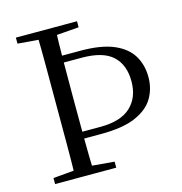

<svg xmlns="http://www.w3.org/2000/svg" viewBox="-108 -825 872 922"><g transform="rotate(-15 328.5 -364.0)"><path d="M203 -175V-209H334Q436 -209 485.5 -255.5Q535 -302 535 -382Q535 -464 487 -508.5Q439 -553 333 -553H203V-587H337Q438 -587 500 -561Q562 -535 590.5 -488.5Q619 -442 619 -380Q619 -324 592 -277.5Q565 -231 501.5 -203Q438 -175 328 -175ZM155 0Q157 -84 157 -168Q157 -252 157 -337V-391Q157 -476 157 -560.5Q157 -645 155 -728H248Q245 -645 244.5 -560.5Q244 -476 244 -392V-337Q244 -254 244.5 -169Q245 -84 248 0ZM190 -687 53 -698V-728H357V-698L215 -687ZM53 0V-30L191 -42H218L357 -30V0Z"/></g></svg>

Font: Noto Serif TC
Style: Regular
Weight: 400
Designer: Ryoko NISHIZUKA  (kana & ideographs); Frank Grießhammer (Latin, Greek & Cyrillic); Wenlong ZHANG  (bopomofo); Sandoll Co
Foundry: Adobe
Version: Version 2.003-H1;hotconv 1.1.1;makeotfexe 2.6.0